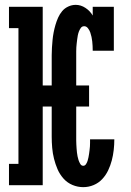

<svg xmlns="http://www.w3.org/2000/svg" viewBox="-20 -763 540 791"><path d="M323 8Q300 8 278.5 -1Q257 -10 241.5 -27.5Q226 -45 217 -66Q208 -87 202.5 -109Q197 -131 195 -154Q193 -177 193 -200V-324H156V0H17V-88H56V-647H17V-735H156V-411H193V-535Q193 -551 194 -566.5Q195 -582 196.5 -598Q198 -614 201 -629.5Q204 -645 208.5 -660.5Q213 -676 219.5 -690.5Q226 -705 236 -717Q246 -729 261 -736Q276 -743 292 -743Q313 -743 332 -730.5Q351 -718 362 -699V-735H449V-554H362Q362 -564 361.5 -573.5Q361 -583 360 -592.5Q359 -602 357 -611Q355 -620 352 -629Q349 -638 342.5 -646.5Q336 -655 327 -655Q318 -655 313 -648Q308 -641 305 -633Q302 -625 300.5 -617Q299 -609 298 -601Q297 -593 296 -584.5Q295 -576 294.5 -568Q294 -560 294 -551.5Q294 -543 294 -535V-411H347V-324H294V-200Q294 -192 294 -184Q294 -176 294.5 -168Q295 -160 295.5 -151.5Q296 -143 297 -135Q298 -127 299.5 -119Q301 -111 303.5 -103.5Q306 -96 310.5 -88Q315 -80 323 -80Q330 -80 334.5 -87Q339 -94 341 -101Q343 -108 344.5 -115Q346 -122 347 -129.5Q348 -137 349 -144.5Q350 -152 350.5 -159.5Q351 -167 351 -174Q351 -181 351 -189H451Q451 -167 448.5 -145Q446 -123 440.5 -102Q435 -81 425.5 -61Q416 -41 401 -25Q386 -9 365.5 -0.5Q345 8 323 8Z"/></svg>

Font: Iosevka Slab Semibold
Style: Regular
Weight: 600
Monospace: yes
Designer: Belleve Invis
Foundry: Belleve Invis
Version: Version 11.1.1; ttfautohint (v1.8.3)